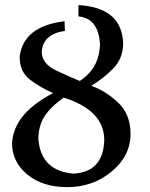

<svg xmlns="http://www.w3.org/2000/svg" viewBox="-20 -749 607 777"><path d="M252 8.3Q151.9 8.3 90.3 -43Q28.8 -94.2 28.8 -168.9Q34.7 -289.1 194.8 -372.1Q142.1 -395.5 100.8 -427Q59.6 -458.5 59.6 -519.5Q74.7 -643.1 241.2 -663.1L242.7 -624Q154.3 -611.3 148.9 -540Q148.9 -490.7 209.5 -462.6Q270 -434.6 302.7 -421.4Q379.9 -470.7 384.8 -566.4Q379.9 -674.8 297.4 -682.6V-728.5Q472.2 -718.3 478.5 -575.2Q478.5 -513.2 438.5 -472.2Q398.4 -431.2 349.6 -401.9Q409.7 -379.9 459 -332.8Q508.3 -285.6 508.3 -207Q508.3 -118.7 432.4 -55.2Q356.4 8.3 252 8.3ZM278.8 -46.4Q398.4 -53.7 401.9 -182.6Q401.9 -302.2 237.8 -354Q187.5 -319.3 161.4 -280Q135.3 -240.7 135.3 -185.5Q146.5 -56.2 278.8 -46.4Z"/></svg>

Font: Almanac
Style: Regular
Weight: 400
Designer: Eden's Almanac
Version: Version 3.501;March 28, 2021;FontCreator 13.0.0.2683 64-bit